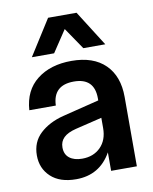

<svg xmlns="http://www.w3.org/2000/svg" viewBox="-82 -778 677 850"><g transform="rotate(-10 256.0 -353.0)"><path d="M191.9 9.8Q118.7 9.8 78.4 -27.8Q38.1 -65.4 38.1 -124Q38.1 -184.1 78.4 -221.7Q118.7 -259.3 183.1 -275.9L348.1 -316.9V-326.2Q348.1 -418 255.9 -418Q162.1 -418 159.2 -327.1H40Q45.9 -415.5 106.2 -462.6Q166.5 -509.8 261.2 -509.8Q359.4 -509.8 412.6 -457.5Q465.8 -405.3 465.8 -312V0H350.1V-83Q297.9 9.8 191.9 9.8ZM91.8 -556.2 192.9 -715.8H320.8L421.9 -556.2H323.2L256.8 -653.8L191.9 -556.2ZM155.8 -139.2Q155.8 -107.9 176.8 -91.6Q197.8 -75.2 233.9 -75.2Q284.7 -75.2 316.4 -106.9Q348.1 -138.7 348.1 -192.9V-238.8L229 -210Q191.4 -200.7 173.6 -183.3Q155.8 -166 155.8 -139.2Z"/></g></svg>

Font: TASA Orbiter Display SemiBold
Style: Regular
Weight: 600
Designer: Weizhong Zhang
Version: Version 1.000;Glyphs 3.1.2 (3151)